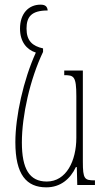

<svg xmlns="http://www.w3.org/2000/svg" viewBox="-20 -795 461 825"><path d="M179 10C240 10 282 -26 306 -77H310L312 0H388V-20C343 -20 336 -25 336 -101V-492H256V-472C297 -472 308 -468 308 -382V-203C308 -104 265 -15 181 -15C106 -15 74 -70 74 -183C74 -298 109 -455 165 -572V-587C120 -597 94 -619 94 -672C94 -722 114 -750 185 -750C183 -767 175 -775 154 -775C103 -775 66 -737 66 -672C66 -616 94 -582 134 -569C81 -453 46 -295 46 -184C46 -44 94 10 179 10Z"/></svg>

Font: Noto Serif Armenian ExtraCondensed Thin
Style: Regular
Weight: 100
Width: 2
Designer: Monotype Design Team
Foundry: Monotype Imaging Inc.
Version: Version 2.008